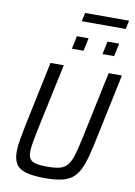

<svg xmlns="http://www.w3.org/2000/svg" viewBox="-108 -1092 823 1168"><g transform="rotate(10 303.5 -508.0)"><path d="M254 8Q181 8 137.5 -4Q94 -16 75.5 -44.5Q57 -73 57 -121Q57 -154 64.5 -197.5Q72 -241 84 -299L166 -688H248L158 -266Q149 -221 143.5 -189Q138 -157 138 -135Q138 -106 149 -90.5Q160 -75 185.5 -69Q211 -63 255 -63Q304 -63 333.5 -71Q363 -79 380.5 -101Q398 -123 410 -162.5Q422 -202 436 -266L525 -688H607L525 -299Q510 -225 496 -172Q482 -119 464 -84Q446 -49 419.5 -29Q393 -9 353 -0.5Q313 8 254 8ZM468 -796 485 -876H557L540 -796ZM279 -796 296 -876H368L351 -796ZM309 -971 321 -1024H592L581 -971Z"/></g></svg>

Font: Saira SemiCondensed
Style: Italic
Weight: 400
Width: 4
Italic angle: -12°
Designer: Hector Gatti with collaboration of the Omnibus-Type team
Foundry: Omnibus-Type
Version: Version 1.101